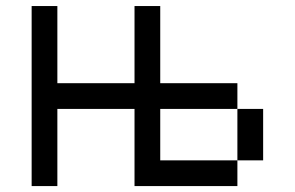

<svg xmlns="http://www.w3.org/2000/svg" viewBox="-20 -628 995 648"><path d="M781.2 -86.8V0H434V-260.4H173.6V0H86.8V-607.6H173.6V-347.2H434V-607.6H520.8V-347.2H781.2V-260.4H520.8V-86.8ZM781.2 -86.8V-260.4H868.1V-86.8Z"/></svg>

Font: 8-bit Operator+ 8
Style: Regular
Weight: 400
Designer: GrandChaos9000
Version: Version 1.3.0 - August 1, 2014